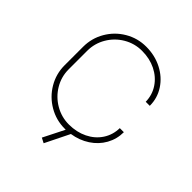

<svg xmlns="http://www.w3.org/2000/svg" viewBox="-232 -871 1205 1205"><g transform="rotate(45 370.0 -269.0)"><path d="M428 11 348 173 315 156 386 15H377Q301 15 236 -23Q171 -61 133 -125.5Q95 -190 95 -266V-430Q95 -506 132.5 -570.5Q170 -635 234.5 -673Q299 -711 375 -711Q452 -711 515.5 -678.5Q579 -646 616 -589.5Q653 -533 653 -464H617Q616 -524 584 -572Q552 -620 497.5 -647Q443 -674 375 -674Q309 -674 253 -641Q197 -608 164 -552Q131 -496 131 -430V-266Q131 -200 164.5 -144Q198 -88 254.5 -55Q311 -22 377 -22Q445 -22 500 -49Q555 -76 586.5 -124Q618 -172 619 -232H655Q655 -171 626 -119Q597 -67 545 -33Q493 1 428 11Z"/></g></svg>

Font: Major Mono Display
Style: Regular
Weight: 400
Designer: Emre Parlak
Foundry: Emre Parlak
Version: Version 2.000; ttfautohint (v1.8) -l 8 -r 50 -G 200 -x 14 -D